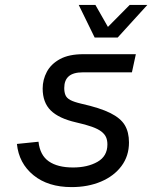

<svg xmlns="http://www.w3.org/2000/svg" viewBox="-20 -751 640 783"><path d="M272 12Q176 12 116.5 -36.5Q57 -85 49 -164L137 -173Q143 -118 179 -93Q215 -68 278 -68Q337 -68 377.5 -91Q418 -114 418 -162Q418 -179 412.5 -191.5Q407 -204 393.5 -214.5Q380 -225 355 -234Q330 -243 290 -252Q220 -268 187 -300.5Q154 -333 154 -390Q154 -426 171 -458Q188 -490 224.5 -510Q261 -530 320 -530H534L518 -456H318Q279 -456 260.5 -440Q242 -424 242 -392Q242 -375 247 -363Q252 -351 267 -343Q282 -335 312 -328Q388 -311 430 -290Q472 -269 489 -240.5Q506 -212 506 -170Q506 -115 475.5 -74Q445 -33 392 -10.5Q339 12 272 12ZM581 -731 460 -598H366L301 -731H369L426 -631H410L509 -731Z"/></svg>

Font: Geist Mono
Style: Italic
Weight: 400
Italic angle: -12°
Monospace: yes
Designer: Basement.studio, Andrés Briganti, Mateo Zaragoza
Foundry: Basement.studio, Vercel, Andrés Briganti, Guido Ferreyra, Mateo Zaragoza
Version: Version 1.500